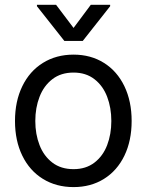

<svg xmlns="http://www.w3.org/2000/svg" viewBox="-20 -763 607 794"><path d="M42 -262.7Q42 -344.2 72.3 -406.5Q102.5 -468.8 157.5 -502.9Q212.4 -537.1 284.2 -537.1Q355.5 -537.1 409.9 -502.9Q464.4 -468.8 494.4 -406.5Q524.4 -344.2 524.4 -262.7Q524.4 -181.2 494.4 -119.1Q464.4 -57.1 409.9 -23.2Q355.5 10.7 284.2 10.7Q212.4 10.7 157.5 -23.2Q102.5 -57.1 72.3 -119.1Q42 -181.2 42 -262.7ZM440.4 -262.7Q440.4 -317.4 423.1 -362.8Q405.8 -408.2 370.6 -435.5Q335.4 -462.9 284.2 -462.9Q231.9 -462.9 196.5 -435.5Q161.1 -408.2 143.6 -362.8Q126 -317.4 126 -262.7Q126 -208 143.6 -162.8Q161.1 -117.7 196.5 -90.6Q231.9 -63.5 284.2 -63.5Q335.4 -63.5 370.6 -90.6Q405.8 -117.7 423.1 -162.8Q440.4 -208 440.4 -262.7ZM284.2 -647.5 355.5 -743.2H435.5V-737.3L322.3 -593.8H246.1L132.8 -737.3V-743.2H211.9Z"/></svg>

Font: Pretendard JP
Style: Regular
Weight: 400
Designer: Base glyphs from Inter by Rasmus Andersson; Hangeul glyphs from Noto Sans CJK(Source Han Sans) by Jang Soo-young and Kan
Foundry: Kil Hyung-jin
Version: Version 1.309